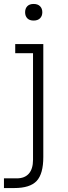

<svg xmlns="http://www.w3.org/2000/svg" viewBox="-25 -748 343 971"><path d="M-5 154H60Q100 154 121 130Q142 106 142 60V-479H52V-525H194V46Q194 131 160.5 167Q127 203 47 203H-5ZM102 -686Q102 -705 113 -716.5Q124 -728 145 -728Q166 -728 177.5 -716.5Q189 -705 189 -686Q189 -667 177.5 -655.5Q166 -644 145 -644Q124 -644 113 -655.5Q102 -667 102 -686Z"/></svg>

Font: Sora-SIA ExtraLight
Style: Regular
Weight: 200
Designer: Jonathan Barnbrook, Julián Moncada
Foundry: Barnbrook Fonts
Version: Version 2.000